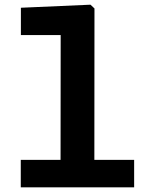

<svg xmlns="http://www.w3.org/2000/svg" viewBox="-20 -798 660 818"><path d="M68.5 0H551.5V-117H382L382.5 -762L365.5 -778L69 -765V-648.5H238.5L238 -117H68.5Z"/></svg>

Font: Monaspace Neon
Style: Bold
Weight: 700
Designer: Riley Cran & the Lettermatic Team
Foundry: Lettermatic
Version: Version 1.200 (Monaspace Neon)